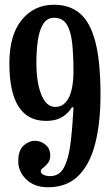

<svg xmlns="http://www.w3.org/2000/svg" viewBox="-20 -780 472 810"><path d="M152 -57.5Q152 -48.5 163.5 -42.8Q175 -37 191.5 -37Q230 -37 249.2 -72.2Q268.5 -107.5 276.5 -167.8Q284.5 -228 288.5 -302.5Q289 -315 289.8 -320.5Q290.5 -326 288 -327.5Q285 -329.5 282 -325.2Q279 -321 273 -313Q259 -295 235.2 -282.5Q211.5 -270 174 -270Q19.5 -270 19.5 -513Q19.5 -632.5 71.8 -696.2Q124 -760 208 -760Q273.5 -760 317 -723.5Q360.5 -687 382.2 -603.8Q404 -520.5 404 -380Q404 -260 381.2 -172.5Q358.5 -85 309.8 -37.5Q261 10 183 10Q125.5 10 91.2 -22.8Q57 -55.5 57 -100.5Q57 -145 79.2 -165.5Q101.5 -186 127.5 -186Q152 -186 172 -169.5Q192 -153 192 -123.5Q192 -104 182 -91.8Q172 -79.5 162 -71.8Q152 -64 152 -57.5ZM133.5 -515Q133.5 -431.5 154.5 -380.2Q175.5 -329 212.5 -329Q240.5 -329 257.8 -349.2Q275 -369.5 282.5 -403.2Q290 -437 290 -477Q290 -546.5 284.5 -597.8Q279 -649 261.5 -677Q244 -705 208 -705Q179 -705 162.8 -679.8Q146.5 -654.5 140 -611.2Q133.5 -568 133.5 -515Z"/></svg>

Font: Besley* Condensed Medium
Style: Regular
Weight: 500
Width: 3
Designer: Owen Earl
Foundry: indestructible type*
Version: Version 3.000; ttfautohint (v1.8.3)